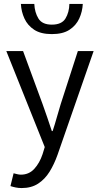

<svg xmlns="http://www.w3.org/2000/svg" viewBox="-20 -745 507 974"><path d="M90 209Q74 209 59.5 206Q45 203 33 199L49 134Q57 136 67 138.5Q77 141 86 141Q127 141 154 111.5Q181 82 196 37L207 1L12 -486H97L196 -217Q207 -186 219.5 -150Q232 -114 243 -80H247Q258 -113 268 -149Q278 -185 288 -217L375 -486H455L272 40Q255 88 231.5 126Q208 164 173.5 186.5Q139 209 90 209ZM243 -572Q187 -572 153.5 -594Q120 -616 104 -651Q88 -686 86 -725H154Q156 -682 175 -651Q194 -620 243 -620Q293 -620 312 -651Q331 -682 332 -725H400Q398 -686 382 -651Q366 -616 332.5 -594Q299 -572 243 -572Z"/></svg>

Font: .
Style: 
Weight: 400
Designer: Paul D. Hunt, Dalton Maag
Foundry: Dalton Maag Ltd
Version: Version 1.200